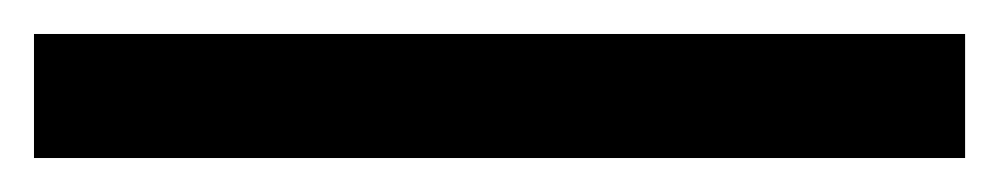

<svg xmlns="http://www.w3.org/2000/svg" viewBox="-30 60 588 113"><path d="M-10 153V80H538V153Z"/></svg>

Font: Teachers Medium
Style: Regular
Weight: 500
Designer: Alfredo Marco Pradil, Chank Diesel
Version: Version 1.001